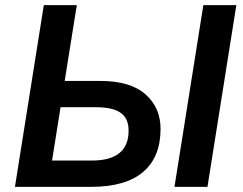

<svg xmlns="http://www.w3.org/2000/svg" viewBox="-20 -725 941 745"><path d="M38 0 150 -705H278L231 -411H368Q486 -411 544.5 -359Q603 -307 603 -225Q603 -115 535 -57.5Q467 0 334 0ZM657 0 769 -705H897L785 0ZM182 -102H336Q479 -102 479 -218Q479 -265 448.5 -287Q418 -309 351 -309H215Z"/></svg>

Font: Nunito Sans
Style: Bold Italic
Weight: 700
Italic angle: -9°
Designer: Vernon Adams
Foundry: Vernon Adams
Version: Version 3.006; ttfautohint (v1.8.3)